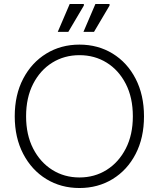

<svg xmlns="http://www.w3.org/2000/svg" viewBox="-20 -934 797 964"><path d="M379 10Q286 10 212.5 -35Q139 -80 96.5 -161.5Q54 -243 54 -350Q54 -458 96.5 -539Q139 -620 212.5 -665Q286 -710 379 -710Q472 -710 545.5 -665Q619 -620 661 -538.5Q703 -457 703 -350Q703 -242 661 -161Q619 -80 545.5 -35Q472 10 379 10ZM379 -43Q455 -43 515.5 -81Q576 -119 611.5 -188Q647 -257 647 -350Q647 -444 611.5 -513Q576 -582 515.5 -619.5Q455 -657 379 -657Q303 -657 242.5 -619.5Q182 -582 146.5 -513Q111 -444 111 -350Q111 -257 146.5 -188Q182 -119 242.5 -81Q303 -43 379 -43ZM399 -774 459 -914H530V-906L452 -774ZM270 -774 330 -914H401V-906L323 -774Z"/></svg>

Font: Fustat Light
Style: Regular
Weight: 300
Designer: Mohamed Gaber, Khaled Hosny, Laura Garcia Mut
Foundry: Kief Type Foundry, Alif Type Foundry, Hard Type Foundry
Version: Version 1.007